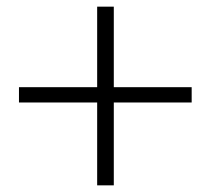

<svg xmlns="http://www.w3.org/2000/svg" viewBox="-20 -648 633 577"><path d="M272 -91V-628H322V-91ZM556 -340H37V-386H556Z"/></svg>

Font: Noto Serif JP ExtraLight SemiBold
Style: Regular
Weight: 600
Version: Version 2.003-H1;hotconv 1.1.1;makeotfexe 2.6.0